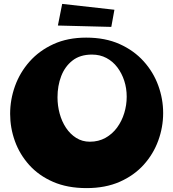

<svg xmlns="http://www.w3.org/2000/svg" viewBox="-20 -952 889 985"><path d="M424 13Q326 13 252.5 -19Q179 -51 130 -105.5Q81 -160 56.5 -228Q32 -296 32 -368Q32 -441 57 -510.5Q82 -580 131.5 -636Q181 -692 254 -725.5Q327 -759 422 -759Q520 -759 593.5 -726Q667 -693 717 -637.5Q767 -582 792 -513Q817 -444 817 -372Q817 -300 792 -231Q767 -162 717.5 -107Q668 -52 594.5 -19.5Q521 13 424 13ZM441 -225Q486 -225 521.5 -245Q557 -265 581 -298Q605 -331 617.5 -372Q630 -413 630 -456Q630 -499 617.5 -537.5Q605 -576 582 -606.5Q559 -637 526 -654.5Q493 -672 452 -672Q391 -672 352 -641.5Q313 -611 294 -561.5Q275 -512 275 -453Q275 -410 286 -369.5Q297 -329 318.5 -296.5Q340 -264 371 -244.5Q402 -225 441 -225ZM551 -814 277 -821 299 -932 567 -902Z"/></svg>

Font: Marhey Light
Style: Regular
Weight: 300
Designer: Nur Syamsi & Bustanul Arifin
Foundry: Namelatype
Version: Version 1.000